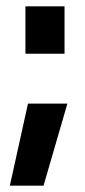

<svg xmlns="http://www.w3.org/2000/svg" viewBox="-20 -469 267 604"><path d="M11 115 68 -143H192L117 115ZM60 -300V-449H183V-300Z"/></svg>

Font: TypoPRO Titillium Maps
Style: 800 wt
Weight: 800
Designer: Campivisivi
Foundry: Accademia di Belle Arti di Urbino and students of MA course of Visual design
Version: Version 001.001